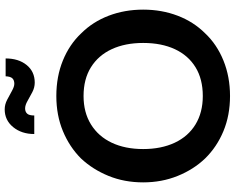

<svg xmlns="http://www.w3.org/2000/svg" viewBox="-111 -881 1000 818"><g transform="rotate(-90 389.0 -472.0)"><path d="M389 8Q307 8 239.5 -20Q172 -48 123 -98Q76 -147 48.5 -215Q21 -283 21 -362Q21 -442 48.5 -509.5Q76 -577 123 -627Q172 -676 239.5 -704Q307 -732 389 -732Q472 -732 540.5 -704Q609 -676 656 -626Q705 -577 731 -509Q757 -441 757 -362Q757 -283 731 -215Q705 -147 656 -98Q609 -48 540 -20Q471 8 389 8ZM389 -108Q461 -108 511.5 -139Q562 -170 588.5 -227Q615 -284 615 -362Q615 -439 588.5 -496Q562 -553 511.5 -584.5Q461 -616 389 -616Q319 -616 268 -584.5Q217 -553 190 -496Q163 -439 163 -362Q163 -285 190 -227.5Q217 -170 268 -139Q319 -108 389 -108ZM441 -911Q456 -911 464 -919Q472 -927 473 -948H549Q549 -893 521 -858.5Q493 -824 446 -824Q425 -824 405 -834.5Q385 -845 367.5 -855Q350 -865 336 -865Q322 -865 314 -856.5Q306 -848 306 -826H227Q227 -880 256.5 -916Q286 -952 332 -952Q353 -952 373 -941.5Q393 -931 411 -921Q429 -911 441 -911Z"/></g></svg>

Font: Aleo
Style: Bold
Weight: 700
Designer: Alessio Laiso
Foundry: Alessio Laiso
Version: Version 2.001;gftools[0.9.29]